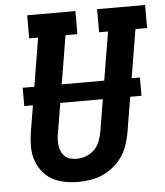

<svg xmlns="http://www.w3.org/2000/svg" viewBox="-53 -782 719 837"><g transform="rotate(-5 306.5 -363.5)"><path d="M255 8Q225 8 195 2Q165 -4 140 -18.5Q115 -33 97.5 -56.5Q80 -80 71.5 -108Q63 -136 63.5 -166.5Q64 -197 69 -228L136 -634H97V-735H308V-634H256L186 -212Q183 -198 182.5 -183.5Q182 -169 184 -155.5Q186 -142 191.5 -130Q197 -118 207 -109Q217 -100 230 -96.5Q243 -93 257 -93Q278 -93 298.5 -100.5Q319 -108 334.5 -123Q350 -138 358 -158Q366 -178 370 -199L442 -634H403V-735H613V-634H562L487 -182Q482 -156 473 -130Q464 -104 447.5 -81Q431 -58 408.5 -40Q386 -22 360.5 -11Q335 0 308 4Q281 8 255 8ZM50 -342V-422H563V-342Z"/></g></svg>

Font: Iosevka Curly Slab ExObl
Style: Bold
Weight: 700
Width: 7
Italic angle: -9°
Monospace: yes
Designer: Belleve Invis
Foundry: Belleve Invis
Version: Version 11.0.0; ttfautohint (v1.8.3)